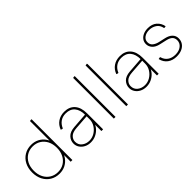

<svg xmlns="http://www.w3.org/2000/svg" viewBox="91 -1558 2401 2401"><g transform="rotate(-45 1291.5 -358.0)"><path d="M284 8Q216 8 163 -24Q110 -56 80 -113.5Q50 -171 50 -246Q50 -322 80 -379Q110 -436 163 -468Q216 -500 284 -500Q342 -500 388 -476.5Q434 -453 464.5 -411Q495 -369 507 -311V-181Q495 -123 464.5 -81Q434 -39 388 -15.5Q342 8 284 8ZM284 -20Q344 -20 390 -48.5Q436 -77 462 -128Q488 -179 488 -246Q488 -314 462 -364.5Q436 -415 390 -443.5Q344 -472 284 -472Q225 -472 178.5 -443.5Q132 -415 106 -364.5Q80 -314 80 -246Q80 -179 106 -128Q132 -77 178.5 -48.5Q225 -20 284 -20ZM486 0V-165L500 -246L486 -327V-720L513 -724L516 -716V0Z M838 8Q789 8 751.5 -11.5Q714 -31 692.5 -63.5Q671 -96 671 -136Q671 -189 708.5 -229Q746 -269 825 -275L1040 -291V-262L835 -247Q764 -242 732.5 -210.5Q701 -179 701 -138Q701 -84 741.5 -52Q782 -20 839 -20Q889 -20 932 -46Q975 -72 1002 -115Q1029 -158 1029 -209V-288Q1029 -374 988 -423Q947 -472 869 -472Q812 -472 772 -443.5Q732 -415 711 -364H700L681 -371Q704 -433 753.5 -466.5Q803 -500 870 -500Q959 -500 1009 -443.5Q1059 -387 1059 -283V0H1029V-144L1038 -134Q1026 -95 997 -63Q968 -31 927 -11.5Q886 8 838 8Z M1249 0V-720L1276 -724L1279 -716V0Z M1469 0V-720L1496 -724L1499 -716V0Z M1821 8Q1772 8 1734.5 -11.5Q1697 -31 1675.5 -63.5Q1654 -96 1654 -136Q1654 -189 1691.5 -229Q1729 -269 1808 -275L2023 -291V-262L1818 -247Q1747 -242 1715.5 -210.5Q1684 -179 1684 -138Q1684 -84 1724.5 -52Q1765 -20 1822 -20Q1872 -20 1915 -46Q1958 -72 1985 -115Q2012 -158 2012 -209V-288Q2012 -374 1971 -423Q1930 -472 1852 -472Q1795 -472 1755 -443.5Q1715 -415 1694 -364H1683L1664 -371Q1687 -433 1736.5 -466.5Q1786 -500 1853 -500Q1942 -500 1992 -443.5Q2042 -387 2042 -283V0H2012V-144L2021 -134Q2009 -95 1980 -63Q1951 -31 1910 -11.5Q1869 8 1821 8Z M2356 8Q2285 8 2236 -28Q2187 -64 2172 -130L2192 -135L2203 -133Q2217 -79 2258.5 -49.5Q2300 -20 2360 -20Q2424 -20 2463.5 -51.5Q2503 -83 2503 -132Q2503 -171 2480 -194Q2457 -217 2405 -229L2316 -249Q2252 -263 2221.5 -297.5Q2191 -332 2191 -375Q2191 -413 2211.5 -441Q2232 -469 2267.5 -484.5Q2303 -500 2348 -500Q2422 -500 2467 -460.5Q2512 -421 2524 -359L2504 -355L2494 -357Q2483 -416 2440 -444Q2397 -472 2344 -472Q2292 -472 2256.5 -446.5Q2221 -421 2221 -378Q2221 -335 2251 -311.5Q2281 -288 2325 -278L2414 -258Q2471 -245 2502 -213.5Q2533 -182 2533 -137Q2533 -93 2511 -60.5Q2489 -28 2449.5 -10Q2410 8 2356 8Z"/></g></svg>

Font: Fustat ExtraLight
Style: Regular
Weight: 250
Designer: Mohamed Gaber, Khaled Hosny, Laura Garcia Mut
Foundry: Kief Type Foundry, Alif Type Foundry, Hard Type Foundry
Version: Version 1.007